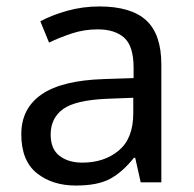

<svg xmlns="http://www.w3.org/2000/svg" viewBox="-20 -565 601 595"><path d="M288 -545Q386 -545 433 -502Q480 -459 480 -365V0H416L399 -76H395Q360 -32 321.5 -11Q283 10 215 10Q142 10 94 -28.5Q46 -67 46 -149Q46 -229 109 -272.5Q172 -316 303 -320L394 -323V-355Q394 -422 365 -448Q336 -474 283 -474Q241 -474 203 -461.5Q165 -449 132 -433L105 -499Q140 -518 188 -531.5Q236 -545 288 -545ZM314 -259Q214 -255 175.5 -227Q137 -199 137 -148Q137 -103 164.5 -82Q192 -61 235 -61Q303 -61 348 -98.5Q393 -136 393 -214V-262Z"/></svg>

Font: Noto Sans Syloti Nagri
Style: Regular
Weight: 400
Designer: Monotype Design Team
Foundry: Monotype Imaging Inc.
Version: Version 2.003; ttfautohint (v1.8.4.7-5d5b)